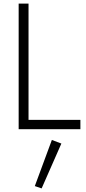

<svg xmlns="http://www.w3.org/2000/svg" viewBox="-20 -720 482 1070"><path d="M269 60 322 80 212 330 174 317ZM84 -700H139V-52H428V0H84Z"/></svg>

Font: Renner* Light
Style: Light
Weight: 300
Version: Version 003.000 ; ttfautohint (v0.97) -l 8 -r 50 -G 200 -x 1